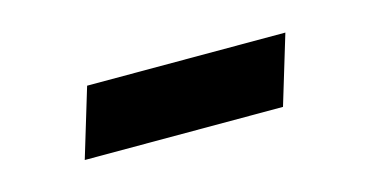

<svg xmlns="http://www.w3.org/2000/svg" viewBox="-29 -367 446 232"><g transform="rotate(-15 194.0 -251.0)"><path d="M83.5 -293.5H331.5L305.5 -207.5H57.5Z"/></g></svg>

Font: Newsreader 9pt Medium
Style: Italic
Weight: 500
Italic angle: -17°
Designer: Hugues Gentile
Foundry: Production Type
Version: Version 1.003